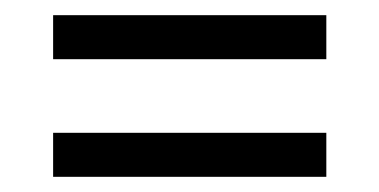

<svg xmlns="http://www.w3.org/2000/svg" viewBox="-20 -339 500 253"><path d="M410 -261H50V-319H410ZM410 -106H50V-164H410Z"/></svg>

Font: Buenard
Style: Regular
Weight: 400
Version: Version 2.000